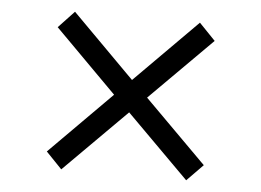

<svg xmlns="http://www.w3.org/2000/svg" viewBox="-42 -525 802 591"><g transform="rotate(5 359.5 -229.5)"><path d="M553 14 603 -37 411 -229 603 -421 553 -473 360 -279 167 -473 118 -421 309 -229 118 -37 167 14 360 -179Z"/></g></svg>

Font: Iranian Sans 
Style: Regular
Weight: 400
Designer: Hooman Mehr, Hadi Navid in Neviseh Pardaz Co. Ltd. (http://nevisa.com)
Foundry: http://font-store.ir
Version: 5.0.0 build 1/7/1393